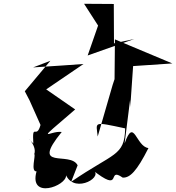

<svg xmlns="http://www.w3.org/2000/svg" viewBox="-20 -981 930 1014"><path d="M390 -108C351 -186 137 -77 306 -284C243 -293 150 -208 377 -403L224 -509L421 -643L307 -635L155 -625L246 -660L111 -499L136 -451L194 -321C172 -241 149 -339 156 -223C98 -281 179 -217 161 -167C170 -162 140 -73 173 -76C131 75 332 1 329 -55C377 47 542 -54 464 -87C636 50 539 -105 628 -43C666 -41 702 -76 764 -199C697 -207 688 -366 638 -223L667 -453L668 -416L683 -632L890 -646L587 -773L585 -563L575 -533L496 -260C488 -338 468 -340 641 -303C638 -155 581 -176 356 -21ZM582 -752 581 -960 424 -961 498 -846 443 -688 689 -775Z"/></svg>

Font: Asimov Silicon
Style: Regular
Weight: 400
Designer: Google
Version: Version 2.000980; 2014